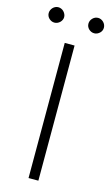

<svg xmlns="http://www.w3.org/2000/svg" viewBox="-133 -922 564 971"><g transform="rotate(15 149.5 -437.0)"><path d="M175 0H123.5V-707.5H175ZM87 -832.5Q87 -824.5 83.5 -817.2Q80 -810 74.5 -804.8Q69 -799.5 61.5 -796.2Q54 -793 46 -793Q38 -793 30.8 -796.2Q23.5 -799.5 18 -804.8Q12.5 -810 9.2 -817.2Q6 -824.5 6 -832.5Q6 -840.5 9.2 -848Q12.5 -855.5 18 -861.2Q23.5 -867 30.8 -870.2Q38 -873.5 46 -873.5Q54 -873.5 61.5 -870.2Q69 -867 74.5 -861.2Q80 -855.5 83.5 -848Q87 -840.5 87 -832.5ZM295 -832.5Q295 -824.5 291.8 -817.2Q288.5 -810 282.8 -804.8Q277 -799.5 269.8 -796.2Q262.5 -793 254.5 -793Q246 -793 238.8 -796.2Q231.5 -799.5 226 -804.8Q220.5 -810 217.2 -817.2Q214 -824.5 214 -832.5Q214 -849 226 -861.2Q238 -873.5 254.5 -873.5Q262.5 -873.5 269.8 -870.2Q277 -867 282.8 -861.2Q288.5 -855.5 291.8 -848Q295 -840.5 295 -832.5Z"/></g></svg>

Font: Lato TR Light
Style: Regular
Weight: 300
Designer: Lukasz Dziedzic
Foundry: Lukasz Dziedzic
Version: Version 1.104 2013